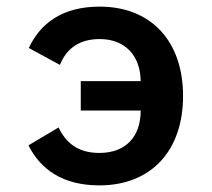

<svg xmlns="http://www.w3.org/2000/svg" viewBox="-20 -548 640 580"><path d="M280 12C437 12 533 -93 533 -258C533 -423 437 -528 281 -528C169 -528 102 -478 67 -403L161 -352C180 -399 217 -430 281 -430C358 -430 404 -380 405 -303H224V-214H405C405 -135 360 -86 280 -86C213 -86 178 -119 157 -163L66 -109C102 -37 169 12 280 12Z"/></svg>

Font: IBM Mono SemiBold
Style: Regular
Weight: 600
Monospace: yes
Designer: Mike Abbink, Paul van der Laan, Pieter van Rosmalen
Foundry: Bold Monday
Version: Version 2.3